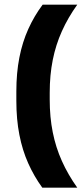

<svg xmlns="http://www.w3.org/2000/svg" viewBox="-20 -696 366 840"><path d="M197.5 -290.5V-260.5Q197.5 -183.5 210.8 -117.2Q224 -51 250.8 8.5Q277.5 68 318 125H165Q129 75.5 103.5 18.5Q78 -38.5 64.8 -106.2Q51.5 -174 51.5 -255V-296Q51.5 -377 64.8 -444.5Q78 -512 103.8 -569Q129.5 -626 166.5 -675.5H318Q277.5 -619 250.8 -559.5Q224 -500 210.8 -433.8Q197.5 -367.5 197.5 -290.5Z"/></svg>

Font: Anek Tamil Medium
Style: Bold
Weight: 700
Version: Version 1.003